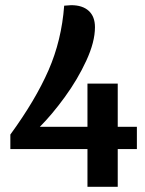

<svg xmlns="http://www.w3.org/2000/svg" viewBox="-20 -722 562 742"><path d="M318 -146H20V-202Q117 -335 167.5 -450.5Q218 -566 228 -700Q248 -702 255 -702Q299 -702 323 -680Q347 -658 347 -617Q347 -560 313.5 -487.5Q280 -415 230.5 -347Q181 -279 134 -232H318V-399H435V-232H509V-146H435V0H318Z"/></svg>

Font: Krub SemiBold
Style: Regular
Weight: 600
Version: Version 1.000; ttfautohint (v1.6)